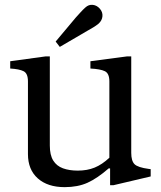

<svg xmlns="http://www.w3.org/2000/svg" viewBox="-20 -760 661 790"><path d="M246 10Q176 10 135.5 -26Q95 -62 95 -126V-425Q95 -458 77 -467Q59 -476 22 -478V-508L168 -528H185V-161Q185 -122 199 -99.5Q213 -77 239 -67.5Q265 -58 300 -58Q339 -58 369.5 -70.5Q400 -83 430 -111V-425Q430 -458 411.5 -467Q393 -476 352 -478V-508L503 -528H520V-131Q520 -98 533.5 -84.5Q547 -71 592 -65L600 -64V-34L447 2H433V-67H427Q380 -26 340 -8Q300 10 246 10ZM226 -567 209 -589 292 -688Q303 -700 312 -710Q321 -720 331 -729Q345 -742 362 -740Q379 -738 391 -724Q403 -710 401.5 -693Q400 -676 386 -663Q375 -654 364 -647.5Q353 -641 339 -633Z"/></svg>

Font: Hedvig Letters Serif 18pt
Style: Regular
Weight: 400
Designer: Alexander Örn & Tor Weibull
Foundry: Kanon Foundry
Version: Version 1.000